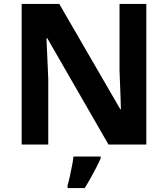

<svg xmlns="http://www.w3.org/2000/svg" viewBox="-20 -734 853 975"><path d="M723 0H531L220 -540H216Q218 -489 220.5 -438Q223 -387 225 -336V0H90V-714H281L591 -179H594Q593 -212 592 -245Q591 -278 589.5 -310.5Q588 -343 587 -376V-714H723ZM491 71Q481 93 468.5 117.5Q456 142 441.5 168Q427 194 410 221H323V208Q329 188 334.5 162Q340 136 345.5 109Q351 82 353 61H491Z"/></svg>

Font: Noto Sans Bamum
Style: Regular
Weight: 400
Designer: Monotype Design Team
Foundry: Monotype Imaging Inc.
Version: Version 2.001